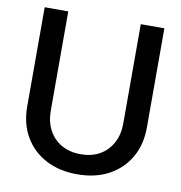

<svg xmlns="http://www.w3.org/2000/svg" viewBox="-80 -772 810 858"><g transform="rotate(10 325.0 -343.0)"><path d="M326 12Q244 12 183 -20.5Q122 -53 88 -111.5Q54 -170 54 -248V-698H161V-248Q161 -197 181.5 -159Q202 -121 239 -100Q276 -79 326 -79Q376 -79 412.5 -100Q449 -121 469.5 -159Q490 -197 490 -248V-698H597V-248Q597 -170 563 -111.5Q529 -53 468.5 -20.5Q408 12 326 12Z"/></g></svg>

Font: Azeret Mono Thin
Style: Regular
Weight: 400
Version: Version 1.002